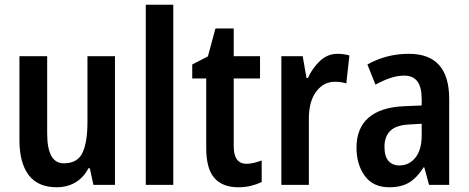

<svg xmlns="http://www.w3.org/2000/svg" viewBox="-20 -780 1977 810"><path d="M465 -543V0H374L359 -70H353Q332 -30 297.5 -10Q263 10 219 10Q140 10 101 -41.5Q62 -93 62 -189V-543H179V-217Q179 -91 249 -91Q307 -91 328 -135.5Q349 -180 349 -267V-543Z M711 0H595V-760H711Z M1020 -89Q1035 -89 1051.5 -93Q1068 -97 1084 -103V-12Q1063 -2 1038.5 4Q1014 10 985 10Q919 10 884.5 -29Q850 -68 850 -156V-449H791V-508L857 -542L889 -660H966V-543H1077V-449H966V-163Q966 -89 1020 -89Z M1404 -553Q1430 -553 1454 -546L1441 -428Q1421 -435 1392 -435Q1345 -435 1314 -393.5Q1283 -352 1283 -280V0H1167V-543H1257L1273 -451H1279Q1298 -493 1330 -523Q1362 -553 1404 -553Z M1705 -553Q1875 -553 1875 -363V0H1790L1770 -74H1767Q1740 -31 1707 -10.5Q1674 10 1622 10Q1554 10 1519 -38Q1484 -86 1484 -157Q1484 -240 1535.5 -284Q1587 -328 1686 -332L1759 -335V-361Q1759 -413 1740.5 -437Q1722 -461 1685 -461Q1657 -461 1627 -451Q1597 -441 1564 -423L1530 -508Q1567 -529 1611 -541Q1655 -553 1705 -553ZM1710 -255Q1653 -253 1627.5 -229Q1602 -205 1602 -161Q1602 -120 1619 -101Q1636 -82 1665 -82Q1706 -82 1732.5 -115Q1759 -148 1759 -208V-258Z"/></svg>

Font: Noto Sans Hebrew Condensed SemiBold
Style: Regular
Weight: 600
Width: 3
Designer: Monotype Design Team
Foundry: Monotype Imaging Inc.
Version: Version 2.004; ttfautohint (v1.8.4.7-5d5b)